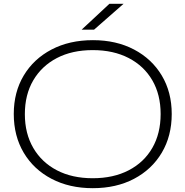

<svg xmlns="http://www.w3.org/2000/svg" viewBox="-20 -972 970 1004"><path d="M465 12Q343 12 249.5 -37Q156 -86 104 -173.5Q52 -261 52 -376Q52 -490 104 -577Q156 -664 249.5 -713Q343 -762 466 -762Q588 -762 681 -713Q774 -664 826 -577Q878 -490 878 -376Q878 -261 826 -173.5Q774 -86 681 -37Q588 12 465 12ZM465 -40Q573 -40 653 -81.5Q733 -123 776.5 -198.5Q820 -274 820 -376Q820 -477 776.5 -552Q733 -627 653 -668.5Q573 -710 465 -710Q357 -710 277.5 -668.5Q198 -627 154 -552Q110 -477 110 -375Q110 -274 154 -198.5Q198 -123 277.5 -81.5Q357 -40 465 -40ZM552 -952H626L472 -817H407Z"/></svg>

Font: Bounded
Style: Regular
Weight: 200
Designer: Vlad Churkin
Version: Version 1.0